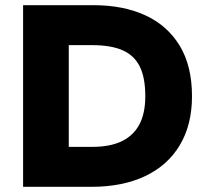

<svg xmlns="http://www.w3.org/2000/svg" viewBox="-20 -720 803 740"><path d="M69 0V-700H341Q455 -700 540 -661Q625 -622 672.5 -544Q720 -466 720 -349Q720 -239 673 -160.5Q626 -82 539 -41Q452 0 333 0ZM245 -154H336Q405 -154 450 -176Q495 -198 517.5 -241Q540 -284 540 -349Q540 -421 518.5 -464Q497 -507 452 -526.5Q407 -546 336 -546H245Z"/></svg>

Font: REM Medium
Style: Bold
Weight: 700
Version: Version 1.005;gftools[0.9.28]